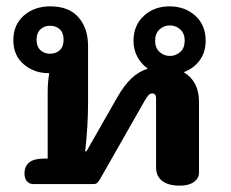

<svg xmlns="http://www.w3.org/2000/svg" viewBox="-20 -579 727 604"><path d="M471 -52V-270Q471 -285 459 -285Q452 -285 447 -279.5Q442 -274 435 -262L295 -16Q290 -8 286 -4Q282 0 274 0H84Q73 0 65 -8.5Q57 -17 57 -33Q57 -56 72 -68Q87 -80 117 -80H130V-290Q130 -321 135 -349H131Q88 -349 55 -376.5Q22 -404 22 -453Q22 -501 55 -530Q88 -559 138 -559Q197 -559 227 -524.5Q257 -490 257 -434V-255Q257 -184 248 -103H252L349 -273Q370 -310 393 -332Q416 -354 445 -363Q424 -378 412 -400.5Q400 -423 400 -451Q400 -499 432.5 -529Q465 -559 513 -559Q562 -559 594.5 -529.5Q627 -500 627 -451Q627 -415 608.5 -389.5Q590 -364 558 -352Q606 -323 606 -259V-36Q606 -18 590 -6.5Q574 5 546 5Q509 5 490 -10Q471 -25 471 -52ZM561 -451Q561 -474 547 -486.5Q533 -499 514 -499Q496 -499 482 -486.5Q468 -474 468 -451Q468 -428 482 -415.5Q496 -403 514 -403Q533 -403 547 -415.5Q561 -428 561 -451ZM180 -454Q180 -476 168 -487Q156 -498 137 -498Q119 -498 107 -486.5Q95 -475 95 -454Q95 -433 107 -421.5Q119 -410 137 -410Q156 -410 168 -421Q180 -432 180 -454Z"/></svg>

Font: Maitree
Style: Bold
Weight: 700
Designer: CadsonDemak Team
Foundry: CadsonDemak
Version: Version 1.002